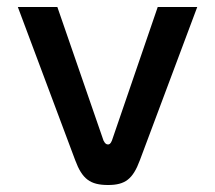

<svg xmlns="http://www.w3.org/2000/svg" viewBox="-20 -520 615 549"><path d="M31 -500 195 -62C215 -8 238 9 289 9C338 9 360 -8 380 -62L544 -500H431L300 -118C296 -108 292 -107 289 -107C285 -107 281 -108 276 -118L144 -500Z"/></svg>

Font: LT Wave Text Medium
Style: Regular
Weight: 500
Designer: Daniel Lyons
Version: Version 2.5 (Glyphs App)